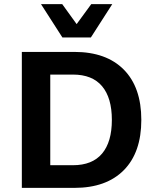

<svg xmlns="http://www.w3.org/2000/svg" viewBox="-20 -912 759 932"><path d="M525 -892 421 -730H283L179 -892H282L352 -795L423 -892ZM341 -660Q496 -660 581 -574Q666 -488 666 -330Q666 -172 581 -86Q496 0 341 0H86V-660ZM334 -110Q428 -110 475.5 -166.5Q523 -223 523 -330Q523 -437 475.5 -493.5Q428 -550 334 -550H224V-110Z"/></svg>

Font: Elaine Sans SemiBold
Style: Regular
Weight: 600
Designer: Wei Huang
Foundry: Wei Huang
Version: Version 2.001;December 24, 2019;FontCreator 12.0.0.2547 64-b